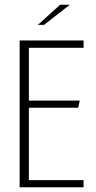

<svg xmlns="http://www.w3.org/2000/svg" viewBox="-20 -791 405 811"><path d="M63 -620H333V-589H102V-366H317L310 -336H102V-30H333V0H63ZM140 -686 234 -771H275L166 -686Z"/></svg>

Font: Smooch Sans Light
Style: Regular
Weight: 300
Designer: Robert E. Leuschke
Foundry: Robert E. Leuschke
Version: Version 1.010; ttfautohint (v1.8.3)